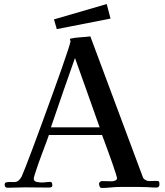

<svg xmlns="http://www.w3.org/2000/svg" viewBox="-20 -926 814 950"><path d="M473 -296Q442 -382 412 -468Q382 -554 351 -639Q321 -554 291 -468Q261 -382 232 -296ZM769 -14Q769 2 754 2Q744 2 732.5 1.5Q721 1 710 0Q688 -1 665.5 -1Q643 -1 620 -1Q609 -1 597.5 -1Q586 -1 574 -1Q552 -1 529 1.5Q506 4 483 4Q476 4 473 -3.5Q470 -11 470 -17Q470 -22 475 -26Q480 -30 484 -30L533 -29Q541 -29 550 -32.5Q559 -36 559 -46Q559 -48 552.5 -68.5Q546 -89 536 -118Q526 -147 515 -176.5Q504 -206 496 -228.5Q488 -251 485 -258H222Q219 -249 210.5 -226Q202 -203 191 -174Q180 -145 170 -116.5Q160 -88 153.5 -67.5Q147 -47 147 -42Q147 -29 161.5 -26Q176 -23 185 -23Q196 -23 206.5 -24.5Q217 -26 227 -26Q236 -26 237.5 -19.5Q239 -13 239 -6Q237 0 232 1Q227 2 222 2Q193 2 163 1.5Q133 1 104 1Q82 1 60.5 2Q39 3 18 3Q3 3 3 -13Q3 -22 12 -24Q21 -26 32.5 -25.5Q44 -25 49 -25Q63 -25 72 -33Q81 -41 87 -52Q91 -61 106.5 -100Q122 -139 144 -198Q166 -257 191 -325.5Q216 -394 240.5 -461.5Q265 -529 285 -586Q305 -643 317 -680Q329 -717 329 -722Q329 -724 327.5 -726.5Q326 -729 326 -731Q326 -734 329 -735Q352 -740 378 -741.5Q404 -743 427 -746L687 -49Q690 -41 699.5 -35.5Q709 -30 718 -30Q727 -30 735.5 -30.5Q744 -31 753 -31Q764 -31 766.5 -27.5Q769 -24 769 -14ZM527 -834 261 -782 247 -830 508 -906Z"/></svg>

Font: Kaisei Decol Medium
Style: Regular
Weight: 500
Designer: Font-Kai, 金井和夫
Foundry: KAZUO KANAI
Version: Version 5.003